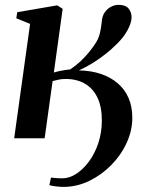

<svg xmlns="http://www.w3.org/2000/svg" viewBox="-20 -556 610 772"><path d="M37 0 101 -460 45.5 -482.5 49.5 -507 210 -534.5 232 -520.5 196.5 -264.5Q206 -267.5 216.8 -269.8Q227.5 -272 239.2 -274Q251 -276 262.5 -277Q287.5 -294 305.2 -311Q323 -328 336.5 -344.5Q350 -361 360.5 -376.5Q376.5 -399.5 382 -423.8Q387.5 -448 389.5 -472Q391.5 -493 401.8 -507.2Q412 -521.5 426.8 -529Q441.5 -536.5 457 -536.5Q484.5 -536.5 496.8 -521.8Q509 -507 509 -487Q509 -469 498.5 -446.2Q488 -423.5 472 -403.5Q454 -381.5 426.8 -357.5Q399.5 -333.5 366.5 -311.5Q333.5 -289.5 297 -273Q346 -272 385.5 -258.8Q425 -245.5 453.5 -221Q482 -196.5 497 -161.8Q512 -127 512 -82.5Q512 -31 489.2 18.5Q466.5 68 427 108Q387.5 148 338 171.8Q288.5 195.5 234.5 195.5Q220 195.5 203.2 193.2Q186.5 191 178.5 188.5L185 158Q192.5 158.5 203.2 159.8Q214 161 231 161Q258.5 161 286.5 143Q314.5 125 338 93Q361.5 61 375.5 18.8Q389.5 -23.5 389.5 -71.5Q389.5 -126.5 371.8 -163.5Q354 -200.5 321.5 -219.5Q289 -238.5 243.5 -238.5Q229.5 -238.5 215.8 -235.8Q202 -233 191.5 -230L159.5 0Z"/></svg>

Font: Merriweather 96pt SemiBold
Style: Italic
Weight: 600
Italic angle: -7.8°
Version: Version 2.101